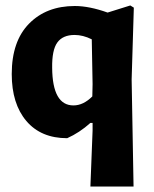

<svg xmlns="http://www.w3.org/2000/svg" viewBox="-20 -498 563 703"><path d="M374 -452 457 -478 470 -470 462 -207 469 185H311L319 -20V-48H311Q271 -12 226 8Q130 8 76.5 -55Q23 -118 23 -227Q23 -347 86.5 -411.5Q150 -476 254 -476Q307 -476 374 -452ZM253 -370Q210 -370 190 -342.5Q170 -315 171 -250Q172 -112 249 -112Q285 -112 318 -145L319 -190L316 -354Q284 -370 253 -370Z"/></svg>

Font: Alegreya Sans SC ExtraBold
Style: Regular
Weight: 800
Designer: Juan Pablo del Peral
Foundry: Huerta Tipografica
Version: Version 2.007